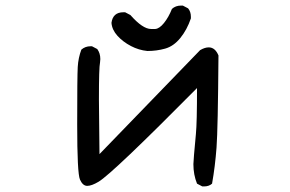

<svg xmlns="http://www.w3.org/2000/svg" viewBox="-20 -661 1040 689"><path d="M712 8H706L687 -2Q674 -34 674 -72Q674 -85 683 -180Q687 -220 687 -345Q384 -39 334 -9Q309 6 293 6Q277 6 267 -16.5Q257 -39 257 -214Q257 -388 259 -421Q261 -454 272 -483Q286 -495 305 -495H310L329 -485Q340 -470 340 -449L339 -437Q335 -419 335 -304L337 -108L698 -481Q715 -491 729 -491Q752 -491 764 -462Q762 -198 757 -131Q752 -64 741 -2Q730 8 712 8ZM509 -478Q478 -481 449.5 -496Q421 -511 401.5 -532.5Q382 -554 380 -579Q385 -617 423 -617H429L448 -607Q492 -557 522 -557H537Q552 -558 568.5 -578.5Q585 -599 597 -629Q610 -641 630 -641H636L655 -631Q665 -619 665 -601V-595Q651 -554 627 -524.5Q603 -495 572.5 -486.5Q542 -478 509 -478Z"/></svg>

Font: Xiaolai SC
Style: Regular
Weight: 400
Designer: Nozomi Seto 瀬戸のぞみ
Version: Version 3.11;December 4, 2020;FontCreator 13.0.0.2613 64-bit